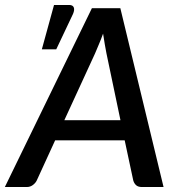

<svg xmlns="http://www.w3.org/2000/svg" viewBox="-56 -753 718 773"><path d="M0 0ZM602.5 0H515.5Q500.5 0 492.2 -7.2Q484 -14.5 480.5 -26.5L446 -188H166L92 -26.5Q87 -16 76.2 -8Q65.5 0 51.5 0H-36.5L314 -720H428.5ZM203 -269H429L372.5 -538.5Q369.5 -554 366 -574Q362.5 -594 359 -617.5Q350.5 -594 341.8 -573.8Q333 -553.5 326.5 -537.5ZM112.5 -554.5 161.5 -733H222.5Q237 -733 241 -723.2Q245 -713.5 238 -697L170.5 -554.5Z"/></svg>

Font: Lato Semibold
Style: Italic
Weight: 600
Italic angle: -7°
Designer: Lukasz Dziedzic
Foundry: tyPoland Lukasz Dziedzic
Version: Version 2.006; 2014-01-15